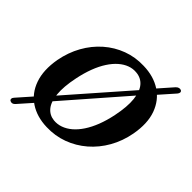

<svg xmlns="http://www.w3.org/2000/svg" viewBox="-146 -644 822 822"><g transform="rotate(45 265.0 -233.0)"><path d="M21.8 41Q16.6 38.2 16.6 32.3Q16.5 26.4 22.1 20.4L119.7 -90.2L129.1 -97.4L390 -395.4L397.4 -407.2L478.9 -499.8Q484.9 -506.5 491.6 -508.4Q498.3 -510.3 503.8 -507.8Q509.6 -504.5 509.4 -498.8Q509.2 -493.1 504 -487L411.1 -381.8L402.5 -375.7L144.4 -79.6L137.3 -68.7L46 34.5Q40.5 41 34.2 42.6Q27.9 44.2 21.8 41ZM318.1 -468.6Q380.1 -467.1 423.8 -438.5Q467.5 -409.9 486.4 -357.9Q505.2 -305.8 492 -233Q481.9 -178.4 456.1 -132.8Q430.3 -87.3 392.4 -54.6Q354.5 -21.9 307.9 -4.8Q261.3 12.3 209.3 10.5Q148.8 8.7 105.9 -19.7Q62.9 -48.2 44.6 -100.5Q26.3 -152.8 39 -225.1Q49.4 -280 74.7 -325.4Q100.1 -370.8 137.4 -403.5Q174.7 -436.2 220.7 -453.3Q266.7 -470.4 318.1 -468.6ZM211.4 -31.9Q233.2 -29.7 254.1 -37.2Q275 -44.6 294.2 -60.9Q313.3 -77.2 329.6 -101.9Q346 -126.6 358.8 -159.5Q371.6 -192.5 379.9 -232.8Q392.8 -295.7 388.3 -337.5Q383.9 -379.3 365.3 -401.3Q346.6 -423.4 316 -426.2Q294.5 -428.4 274.2 -420.9Q253.9 -413.5 235.2 -397.2Q216.5 -380.9 200.5 -356.2Q184.4 -331.5 171.9 -298.6Q159.4 -265.6 151.1 -225.3Q138.2 -162.6 142.4 -120.7Q146.5 -78.8 164.5 -56.9Q182.5 -35 211.4 -31.9Z"/></g></svg>

Font: Fraunces Wonky
Style: Italic
Weight: 900
Italic angle: -16°
Version: Version 1.000;[b76b70a41]